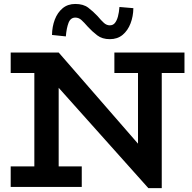

<svg xmlns="http://www.w3.org/2000/svg" viewBox="-20 -954 980 980"><path d="M737.2 6.2 118.5 -686H279.5L684.4 -220.7V-669H805.6V6.2ZM34.6 0V-104.6H397.3V0ZM155.3 -15V-686H279.5V-15ZM34.6 -581.4V-686H279.5L277.2 -581.4ZM563.8 -581.4V-686H921.6V-581.4ZM540.4 -754.1Q501.8 -754.1 476.3 -773.6Q450.7 -793.2 429.3 -816.4Q408.9 -839.9 395.3 -852.1Q381.7 -864.2 364.4 -864.2Q340.1 -864.2 329.8 -837.4Q319.5 -810.6 316.1 -768.2L245.4 -775.6Q246.1 -818.2 259.7 -854Q273.4 -889.9 299.7 -911.9Q326 -933.8 364.4 -933.8Q405.5 -933.8 430.5 -914.7Q455.5 -895.7 478.2 -871.5Q497.1 -849 510.7 -836.8Q524.4 -824.7 540.4 -824.7Q557 -824.7 566.7 -836.9Q576.5 -849.2 582.1 -870.1Q587.7 -891.1 589.7 -918.4L660.7 -912.3Q660.2 -870.7 646.3 -834.5Q632.4 -798.2 606 -776.1Q579.5 -754.1 540.4 -754.1Z"/></svg>

Font: BioRhyme ExtraBold
Style: Regular
Weight: 800
Designer: Aoife Mooney
Foundry: Aoife Mooney Type
Version: Version 1.600;gftools[0.9.33]